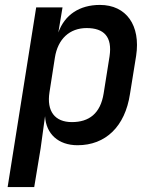

<svg xmlns="http://www.w3.org/2000/svg" viewBox="-20 -580 640 780"><path d="M11 180H119L145 23L163 -108C167 -36 217 10 295 10C409 10 488 -66 508 -198L533 -353C552 -477 493 -560 386 -560C303 -560 243 -520 217 -448L234 -550H127ZM272 -84C203 -84 169 -128 181 -205L203 -346C215 -422 263 -466 332 -466C402 -466 437 -431 425 -351L401 -200C388 -119 342 -84 272 -84Z"/></svg>

Font: JetBrains Mono SemiBold
Style: Italic
Weight: 472
Italic angle: -9°
Monospace: yes
Designer: Philipp Nurullin, Konstantin Bulenkov
Foundry: JetBrains
Version: Version 2.305